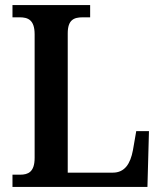

<svg xmlns="http://www.w3.org/2000/svg" viewBox="-20 -734 638 754"><path d="M29 0H559L565 -219H515L502 -144C492 -91 470 -56 423 -56H246V-603C246 -656 270 -666 305 -666H334V-714H29V-666H57C90 -666 116 -656 116 -599V-114C116 -58 90 -48 59 -48H29Z"/></svg>

Font: Noto Serif Armenian SemiCondensed SemiBold
Style: Regular
Weight: 600
Width: 4
Designer: Monotype Design Team
Foundry: Monotype Imaging Inc.
Version: Version 2.008